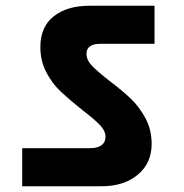

<svg xmlns="http://www.w3.org/2000/svg" viewBox="-20 -692 637 666"><path d="M57 -46V-178H292Q319 -178 332.5 -188.5Q346 -199 346 -217Q346 -238 327 -258Q308 -278 266 -310Q221 -346 191.5 -373.5Q162 -401 141 -440.5Q120 -480 120 -529Q120 -599 166.5 -635.5Q213 -672 289 -672H516V-540H328Q280 -540 280 -505Q280 -484 298.5 -464.5Q317 -445 359 -412Q404 -378 433.5 -350Q463 -322 484.5 -282Q506 -242 506 -193Q506 -126 458 -86Q410 -46 333 -46Z"/></svg>

Font: Fz Poppins
Style: Bold
Weight: 700
Designer: Ninad Kale (Devanagari), Jonny Pinhorn (Latin)
Foundry: Indian Type Foundry
Version: Vit hóa bi Vntype.Com & FontZin.Com